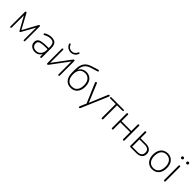

<svg xmlns="http://www.w3.org/2000/svg" viewBox="392 -2394 4260 4260"><g transform="rotate(45 2522.5 -264.0)"><path d="M107 6Q98 6 93 0Q88 -6 88 -16V-469Q88 -476 90 -480.5Q92 -485 96 -487.5Q100 -490 106 -490Q111 -490 115 -488.5Q119 -487 122 -484Q125 -481 128 -475L318 -126L508 -475Q511 -481 514 -484Q517 -487 521 -488.5Q525 -490 530 -490Q539 -490 543.5 -485Q548 -480 548 -469V-16Q548 -6 543 0Q538 6 529 6Q520 6 515 0Q510 -6 510 -16V-436H531L336 -86Q332 -79 328 -76Q324 -73 318 -73Q312 -73 308.5 -76Q305 -79 300 -86L105 -436H126V-16Q126 -6 121 0Q116 6 107 6Z M870 8Q823 8 785 -11Q747 -30 725 -62.5Q703 -95 703 -135Q703 -189 729.5 -219.5Q756 -250 820.5 -262.5Q885 -275 998 -275H1039V-238H1000Q901 -238 846.5 -229.5Q792 -221 770.5 -199.5Q749 -178 749 -139Q749 -91 782.5 -60.5Q816 -30 873 -30Q919 -30 953.5 -52.5Q988 -75 1008 -113.5Q1028 -152 1028 -201V-315Q1028 -387 1000 -420Q972 -453 910 -453Q870 -453 833.5 -442Q797 -431 757 -408Q748 -403 741.5 -404Q735 -405 731 -409.5Q727 -414 725.5 -420.5Q724 -427 726.5 -433Q729 -439 736 -443Q777 -468 821 -480Q865 -492 908 -492Q963 -492 999 -473Q1035 -454 1052.5 -415Q1070 -376 1070 -315V-16Q1070 -6 1065 0Q1060 6 1050 6Q1040 6 1034.5 0Q1029 -6 1029 -16V-121H1040Q1030 -81 1006 -52Q982 -23 947.5 -7.5Q913 8 870 8Z M1263 6Q1258 6 1253.5 4Q1249 2 1246.5 -3.5Q1244 -9 1244 -17V-468Q1244 -479 1249.5 -484.5Q1255 -490 1264 -490Q1273 -490 1278 -484.5Q1283 -479 1283 -468V-32H1259L1590 -476Q1595 -484 1601 -487Q1607 -490 1615 -490Q1621 -490 1625 -488Q1629 -486 1631.5 -481Q1634 -476 1634 -467V-16Q1634 -6 1629 0Q1624 6 1615 6Q1605 6 1600 0Q1595 -6 1595 -16V-452H1619L1288 -8Q1283 -1 1277 2.5Q1271 6 1263 6ZM1439 -547Q1394 -547 1350.5 -573Q1307 -599 1283 -657Q1279 -667 1282 -674Q1285 -681 1292 -684Q1300 -687 1306.5 -684Q1313 -681 1317 -670Q1335 -627 1365.5 -605Q1396 -583 1439 -583Q1482 -583 1512 -605Q1542 -627 1561 -670Q1566 -681 1572.5 -684Q1579 -687 1586 -684Q1594 -681 1596.5 -674Q1599 -667 1595 -657Q1573 -598 1528.5 -572.5Q1484 -547 1439 -547Z M1994 8Q1927 8 1878.5 -23Q1830 -54 1804 -114.5Q1778 -175 1778 -262V-339Q1778 -435 1800.5 -498.5Q1823 -562 1870 -601.5Q1917 -641 1988 -663L2147 -712Q2158 -715 2165.5 -712Q2173 -709 2176 -700Q2179 -690 2174.5 -683.5Q2170 -677 2159 -673L1990 -622Q1933 -605 1895 -571Q1857 -537 1838.5 -488.5Q1820 -440 1820 -381V-354H1810Q1823 -399 1850.5 -429.5Q1878 -460 1916 -476Q1954 -492 1997 -492Q2062 -492 2110 -461Q2158 -430 2184 -374Q2210 -318 2210 -242Q2210 -166 2183.5 -110Q2157 -54 2109 -23Q2061 8 1994 8ZM1993 -31Q2047 -31 2086 -55.5Q2125 -80 2146 -127Q2167 -174 2167 -242Q2167 -342 2120.5 -397.5Q2074 -453 1994 -453Q1941 -453 1902 -428.5Q1863 -404 1842 -359Q1821 -314 1821 -252Q1821 -143 1866.5 -87Q1912 -31 1993 -31Z M2444 186Q2435 186 2430 181Q2425 176 2425 168Q2425 160 2428 152L2497 -7V13L2297 -455Q2293 -465 2294 -472.5Q2295 -480 2300.5 -485Q2306 -490 2316 -490Q2325 -490 2329.5 -485.5Q2334 -481 2338 -473L2528 -14H2504L2695 -473Q2699 -482 2703.5 -486Q2708 -490 2718 -490Q2728 -490 2732.5 -485Q2737 -480 2737.5 -472.5Q2738 -465 2734 -456L2468 168Q2464 178 2459 182Q2454 186 2444 186Z M2978 6Q2968 6 2962.5 0Q2957 -6 2957 -16V-447H2788Q2766 -447 2766 -466Q2766 -474 2772 -479Q2778 -484 2788 -484H3168Q3190 -484 3190 -466Q3190 -457 3184.5 -452Q3179 -447 3168 -447H2999V-16Q2999 -6 2994 0Q2989 6 2978 6Z M3296 6Q3286 6 3280.5 0Q3275 -6 3275 -16V-468Q3275 -479 3280.5 -484.5Q3286 -490 3296 -490Q3306 -490 3311.5 -484.5Q3317 -479 3317 -468V-269H3625V-468Q3625 -479 3630.5 -484.5Q3636 -490 3646 -490Q3656 -490 3661.5 -484.5Q3667 -479 3667 -468V-16Q3667 -6 3661.5 0Q3656 6 3646 6Q3636 6 3630.5 0Q3625 -6 3625 -16V-232H3317V-16Q3317 -6 3312 0Q3307 6 3296 6Z M3868 0Q3856 0 3849.5 -6.5Q3843 -13 3843 -25V-468Q3843 -479 3848.5 -484.5Q3854 -490 3864 -490Q3874 -490 3879.5 -484.5Q3885 -479 3885 -468V-300H4048Q4137 -300 4183.5 -260.5Q4230 -221 4230 -150Q4230 -103 4209.5 -69Q4189 -35 4148.5 -17.5Q4108 0 4048 0ZM3885 -36H4050Q4115 -36 4150.5 -64Q4186 -92 4186 -150Q4186 -209 4150.5 -236.5Q4115 -264 4050 -264H3885Z M4550 8Q4484 8 4435.5 -23Q4387 -54 4360.5 -110Q4334 -166 4334 -242Q4334 -299 4349 -345Q4364 -391 4392.5 -424Q4421 -457 4461 -474.5Q4501 -492 4550 -492Q4616 -492 4664.5 -461Q4713 -430 4739.5 -374Q4766 -318 4766 -242Q4766 -185 4751 -139Q4736 -93 4707.5 -60Q4679 -27 4639.5 -9.5Q4600 8 4550 8ZM4550 -31Q4603 -31 4642 -56Q4681 -81 4702 -128.5Q4723 -176 4723 -242Q4723 -342 4676.5 -397.5Q4630 -453 4550 -453Q4497 -453 4458 -428Q4419 -403 4398 -356Q4377 -309 4377 -242Q4377 -142 4424 -86.5Q4471 -31 4550 -31Z M4931 3Q4921 3 4915.5 -3Q4910 -9 4910 -19V-465Q4910 -476 4915.5 -481.5Q4921 -487 4931 -487Q4941 -487 4946.5 -481.5Q4952 -476 4952 -465V-19Q4952 -9 4947 -3Q4942 3 4931 3ZM5012 -617Q4996 -617 4987 -625.5Q4978 -634 4978 -650Q4978 -666 4987 -674.5Q4996 -683 5012 -683Q5028 -683 5036.5 -674.5Q5045 -666 5045 -650Q5045 -634 5036.5 -625.5Q5028 -617 5012 -617ZM4851 -617Q4835 -617 4826 -625.5Q4817 -634 4817 -650Q4817 -666 4826 -674.5Q4835 -683 4851 -683Q4867 -683 4875.5 -674.5Q4884 -666 4884 -650Q4884 -634 4875.5 -625.5Q4867 -617 4851 -617Z"/></g></svg>

Font: Nunito ExtraLight
Style: Regular
Weight: 200
Designer: Vernon Adams
Foundry: Vernon Adams
Version: Version 3.602